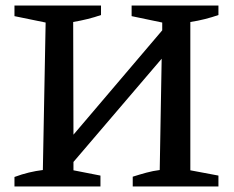

<svg xmlns="http://www.w3.org/2000/svg" viewBox="-20 -670 841 690"><path d="M32 0V-34Q59 -44 84 -50Q109 -56 134 -59L144 -589L32 -612V-650H343V-616Q297 -600 243 -591L244 -186L563 -561V-589L453 -612V-650H765V-616Q742 -608 716.5 -601.5Q691 -595 664 -591V-58L765 -39V0H457V-35Q482 -43 506 -49.5Q530 -56 554 -59L561 -459L244 -88V-58L341 -39V0Z"/></svg>

Font: Piazzolla SC Medium
Style: Regular
Weight: 500
Designer: Juan Pablo del Peral
Foundry: Huerta Tipografica
Version: Version 1.330